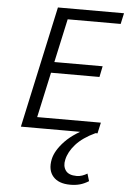

<svg xmlns="http://www.w3.org/2000/svg" viewBox="-62 -703 691 1036"><g transform="rotate(5 283.5 -184.5)"><path d="M481 0H66L209 -658H567L554 -599H267L149 -59H494ZM155 -304 168 -363H477L465 -304ZM358 289Q295 289 265 254.5Q235 220 247 161Q257 113 306 61.5Q355 10 452 -33L470 0Q402 32 365.5 73Q329 114 320 157Q312 191 328.5 215Q345 239 389 239Q404 239 418.5 234Q433 229 446 221L458 261Q434 276 410.5 282.5Q387 289 358 289Z"/></g></svg>

Font: Ysabeau Infant
Style: Italic
Weight: 400
Italic angle: -12°
Designer: Christian Thalmann (Catharsis Fonts)
Version: Version 2.001;gftools[0.9.30]; featfreeze: ss01,ss02,lnum